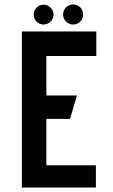

<svg xmlns="http://www.w3.org/2000/svg" viewBox="-20 -841 505 861"><path d="M410 0V-100H188V-308H294L325 -413H188V-590H412V-700H78V0ZM220 -775C220 -800 200 -820 175 -820C151 -820 131 -800 131 -775C131 -751 151 -731 175 -731C200 -731 220 -751 220 -775ZM308 -731C333 -731 353 -751 353 -776C353 -801 333 -821 308 -821C283 -821 263 -801 263 -776C263 -751 283 -731 308 -731Z"/></svg>

Font: Advent Pro
Style: Bold
Weight: 700
Designer: Andreas Kalpakidis
Foundry: Andreas Kalpakidis
Version: Version 2.002 2008